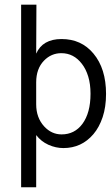

<svg xmlns="http://www.w3.org/2000/svg" viewBox="-20 -620 471 816"><path d="M430.7 -220.7Q430.7 -165.5 416.3 -122.3Q401.9 -79.1 377 -49.8Q326.7 9.3 249.5 9.3Q217.3 9.3 186 -4.6Q154.8 -18.6 133.8 -45.9V175.8H69.8V-600.1H134.8L133.8 -392.1Q161.1 -454.1 241.7 -454.1Q325.7 -454.1 377 -392.6Q430.7 -328.6 430.7 -220.7ZM364.7 -221.7Q364.7 -262.7 355 -294.7Q345.2 -326.7 328.1 -348.6Q293.5 -394 240.7 -394Q197.8 -394 167 -362.3Q133.8 -328.1 133.8 -270V-176.8Q133.8 -119.6 168 -82.5Q199.2 -48.8 241.7 -48.8Q296.9 -48.8 330.1 -93.3Q364.7 -140.1 364.7 -221.7Z"/></svg>

Font: Meera
Style: Regular
Weight: 400
Designer: Hussain KH and Suresh P for Swathanthra Malayalam Computing (SMC)
Version: 7.0.0+20160512